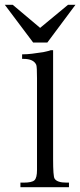

<svg xmlns="http://www.w3.org/2000/svg" viewBox="-76 -779 334 799"><path d="M207 -759H238L121 -602H62L-56 -759H-23L91 -663ZM145 -117Q145 -46 151 -36Q161 -19 201 -19H211V0H9V-19H22Q57 -19 67.5 -29Q78 -39 78 -72V-453Q78 -500 75 -509Q64 -534 22 -534H16V-553H21Q37 -553 57.5 -555.5Q78 -558 104 -562Q112 -564 119.5 -565.5Q127 -567 135 -570H145Z"/></svg>

Font: New Athena Unicode
Style: Regular
Weight: 400
Designer: J. Rusten 1997; rev. by R. Hancock 2001, 2002, rev. by D. Mastronarde 2002-2021
Foundry: GreekKeys New Athena Unicode
Version: Version 5.008